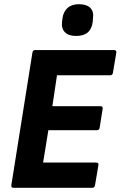

<svg xmlns="http://www.w3.org/2000/svg" viewBox="-20 -893 573 913"><path d="M44 0Q32 0 34 -13L134 -642Q136 -655 147 -655H522Q535 -655 533 -642L517 -547Q515 -535 504 -535H251L229 -388H457Q471 -388 468 -375L454 -286Q452 -274 441 -274H210L185 -120H437Q450 -120 448 -108L432 -13Q430 0 419 0ZM342 -722Q307 -722 289 -739.5Q271 -757 275 -790L277 -805Q281 -837 301 -855Q321 -873 355 -873Q392 -873 409.5 -855.5Q427 -838 422 -805L421 -790Q417 -756 397.5 -739Q378 -722 342 -722Z"/></svg>

Font: Sofia Sans Semi Condensed ExtraBold
Style: Italic
Weight: 800
Italic angle: -9°
Version: Version 4.100